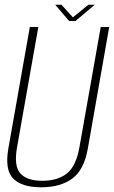

<svg xmlns="http://www.w3.org/2000/svg" viewBox="-20 -789 483 814"><path d="M154.5 5Q73 5 36.2 -31.8Q-0.5 -68.5 15.5 -160L106.5 -674.5H142.5L52.5 -166Q38 -85 66.2 -53.8Q94.5 -22.5 159 -22.5Q224.5 -22.5 263.8 -53.8Q303 -85 317 -166L407 -674.5H443L352.5 -160Q336.5 -68.5 286.2 -31.8Q236 5 154.5 5ZM273 -700 214 -769H240.5L289 -715.5L355 -769H382L300 -700Z"/></svg>

Font: Anybody ExtraLight
Style: Italic
Weight: 200
Italic angle: -10°
Designer: Tyler Finck
Foundry: Etcetera Type Company
Version: Version 1.010; ttfautohint (v1.8.3) -l 8 -r 50 -G 200 -x 14 